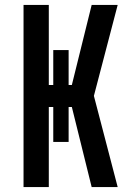

<svg xmlns="http://www.w3.org/2000/svg" viewBox="-20 -755 540 775"><path d="M75 0V-735H177V-412H195V-553H257V-412H270L350 -735H455L359 -368L455 0H350L270 -323H257V-182H195V-323H177V0Z"/></svg>

Font: Iosevka Algr
Style: Bold
Weight: 700
Monospace: yes
Designer: Belleve Invis
Foundry: Belleve Invis
Version: Version 26.0.2; ttfautohint (v1.8.3)